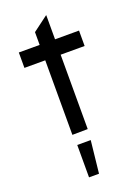

<svg xmlns="http://www.w3.org/2000/svg" viewBox="-167 -718 734 1031"><g transform="rotate(-20 200.0 -202.5)"><path d="M149 -425H30V-513H149V-586L236 -651L237 -650V-513H374V-425H237V0L149 1ZM155 61H232L212 246H155Z"/></g></svg>

Font: Lineal
Style: Regular
Weight: 400
Designer: Created by Frank Adebiaye with contributions from Anton Moglia & Ariel Martín Pérez
Created by Frank ADEBIAYE with FontF
Foundry: Velvetyne Type Foundry
Version: Version 2.000